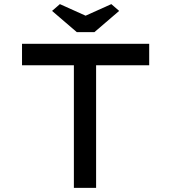

<svg xmlns="http://www.w3.org/2000/svg" viewBox="-20 -913 832 933"><path d="M339 0V-596H87V-700H705V-596H447V0ZM353 -757 233 -860 271 -893 411 -830H381L521 -893L559 -860L439 -757Z"/></svg>

Font: Lexend Tera
Style: Regular
Weight: 400
Designer: Bonnie Shaver-Troup, Thomas Jockin
Foundry: Lexend
Version: Version 1.007